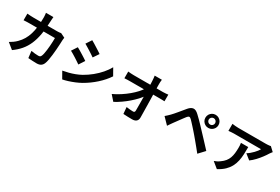

<svg xmlns="http://www.w3.org/2000/svg" viewBox="93 -2022 4814 3298"><g transform="rotate(30 2500.0 -373.0)"><path d="M532.1 -802.2Q530.4 -784.6 528.6 -757.7Q526.8 -730.8 525.8 -712.8Q521.6 -563.6 500.9 -448.5Q480.2 -333.3 441.3 -244Q402.4 -154.7 342.3 -84.3Q282.3 -13.9 199.3 44.9L83 -49.3Q114 -66.7 149.3 -91.4Q184.6 -116.2 214.5 -146.9Q263.4 -195.4 297.2 -252.8Q331 -310.3 351.7 -378.5Q372.5 -446.6 382.1 -528.9Q391.8 -611.3 392.1 -710.3Q392.1 -721.5 391.2 -738.7Q390.3 -755.8 388.5 -773.1Q386.7 -790.4 384.7 -802.2ZM871.8 -587.9Q869.8 -575.7 867.6 -559.8Q865.4 -543.8 865.2 -535.1Q864.2 -503.1 861.8 -453.3Q859.4 -403.4 854.9 -345.8Q850.4 -288.2 843.8 -231Q837.2 -173.8 828 -125.3Q818.8 -76.8 805.5 -45.9Q790 -8.2 759.5 11.5Q728.9 31.1 677.4 31.1Q634.5 31.1 591.2 28.4Q547.8 25.8 511.5 23L495.8 -110.6Q532.8 -104.3 569.9 -100.6Q607.1 -97 636.4 -97Q660.9 -97 673 -105.3Q685.1 -113.6 692.5 -132.4Q701.1 -151.6 707.9 -184.7Q714.8 -217.8 719.9 -259Q724.9 -300.2 728.5 -344.3Q732.1 -388.4 733.6 -429.5Q735.1 -470.6 735.1 -503.4H247.1Q221.7 -503.4 184.6 -502.5Q147.5 -501.6 115.4 -498.9V-630.2Q147.3 -626.9 183 -625Q218.7 -623.1 246.9 -623.1H709.5Q729 -623.1 748.3 -624.9Q767.6 -626.7 785.5 -630Z M1308.6 -791.8Q1333.3 -778.5 1364.2 -759.4Q1395.2 -740.2 1427.5 -719.9Q1459.7 -699.6 1488.6 -681.1Q1517.4 -662.6 1536.7 -648.7L1462.1 -538.4Q1441.6 -553 1412.9 -572Q1384.1 -591 1352.9 -610.8Q1321.6 -630.7 1291.1 -649.2Q1260.7 -667.7 1236.2 -681.8ZM1123.4 -81.9Q1179.7 -91.9 1237.5 -106.7Q1295.2 -121.5 1352.5 -143.1Q1409.7 -164.8 1463.8 -194.1Q1548.7 -242.1 1622.1 -302.2Q1695.6 -362.2 1754.5 -430.1Q1813.4 -498 1852.8 -569.3L1929.8 -433.4Q1860.2 -329.4 1757.7 -237Q1655.3 -144.5 1532 -73.8Q1481.2 -45.3 1420.5 -20.1Q1359.8 5 1301.2 23.4Q1242.7 41.8 1198.3 49.7ZM1154.6 -563.6Q1179.8 -550.4 1211.4 -531.7Q1242.9 -512.9 1274.9 -493Q1306.9 -473.1 1335.5 -454.9Q1364.1 -436.8 1383.3 -422.9L1309.9 -310.6Q1288.5 -325.7 1260 -344.5Q1231.6 -363.3 1200.2 -383.6Q1168.8 -403.9 1138.2 -422Q1107.7 -440.2 1082.2 -453.3Z M2684.1 -801.4Q2680.6 -778.2 2679.1 -751Q2677.6 -723.8 2678.4 -699.8Q2679.1 -658.5 2680 -609.2Q2680.9 -559.9 2682.3 -504.8Q2683.7 -449.7 2685 -392.2Q2686.3 -334.7 2687.3 -277.2Q2688.3 -219.6 2689.2 -164.2Q2690 -108.7 2690.8 -57.9Q2691.6 -9.8 2663.7 16.8Q2635.9 43.4 2578.7 43.4Q2533.7 43.4 2490.9 41.8Q2448.1 40.2 2405.2 37.4L2393.8 -92.7Q2427.9 -87.3 2464.8 -84.3Q2501.7 -81.3 2527.2 -81.3Q2545.8 -81.3 2553.8 -91.3Q2561.8 -101.3 2561.8 -122.6Q2561.8 -157.3 2561.6 -201.5Q2561.5 -245.8 2561 -296.6Q2560.5 -347.5 2559.9 -400.7Q2559.3 -454 2558 -507.1Q2556.8 -560.2 2555.5 -609.3Q2554.2 -658.5 2551.6 -699.8Q2549.9 -732.6 2547.5 -757.2Q2545.1 -781.9 2541.5 -801.4ZM2113.3 -634.8Q2134.7 -632 2166.6 -629.9Q2198.5 -627.7 2223.9 -627.7Q2239 -627.7 2274.9 -627.7Q2310.9 -627.7 2360.5 -627.7Q2410.2 -627.7 2466 -627.7Q2521.8 -627.7 2577.1 -627.7Q2632.3 -627.7 2680 -627.7Q2727.6 -627.7 2760.7 -627.7Q2793.8 -627.7 2804.1 -627.7Q2828.4 -627.7 2859.3 -630.4Q2890.3 -633 2907.7 -635.6V-503.4Q2884 -504.4 2857.5 -505Q2831 -505.7 2810.9 -505.7Q2802.2 -505.7 2769.2 -505.7Q2736.2 -505.7 2687.4 -505.7Q2638.6 -505.7 2581.9 -505.7Q2525.2 -505.7 2467.7 -505.7Q2410.2 -505.7 2359.7 -505.7Q2309.3 -505.7 2274.1 -505.7Q2239 -505.7 2227.1 -505.7Q2200.2 -505.7 2170 -504.8Q2139.7 -503.9 2113.3 -501.9ZM2060 -158.9Q2138.4 -195.8 2209.1 -242Q2279.8 -288.2 2339.1 -337.9Q2398.5 -387.7 2443.6 -437.4Q2488.7 -487.1 2515.9 -530.9L2580.8 -530.4L2581.8 -423.6Q2551.9 -378 2505.1 -327.9Q2458.2 -277.7 2401 -227.9Q2343.7 -178 2279.7 -133.5Q2215.8 -89.1 2151.6 -54.9Z M3722.7 -612.2Q3722.7 -586 3741.3 -567.3Q3760 -548.7 3786.2 -548.7Q3812.6 -548.7 3831.1 -567.3Q3849.7 -586 3849.7 -612.2Q3849.7 -638.6 3831.1 -657.1Q3812.6 -675.7 3786.2 -675.7Q3760 -675.7 3741.3 -657.1Q3722.7 -638.6 3722.7 -612.2ZM3656.8 -612.2Q3656.8 -648.6 3674.2 -678Q3691.7 -707.4 3721.1 -724.9Q3750.5 -742.3 3786.2 -742.3Q3822.6 -742.3 3852 -724.9Q3881.4 -707.4 3898.9 -678Q3916.3 -648.6 3916.3 -612.2Q3916.3 -576.5 3898.9 -547.1Q3881.4 -517.7 3852 -500.3Q3822.6 -482.8 3786.2 -482.8Q3750.5 -482.8 3721.1 -500.3Q3691.7 -517.7 3674.2 -547.1Q3656.8 -576.5 3656.8 -612.2ZM3035.1 -284.9Q3057.6 -303.6 3076 -320.9Q3094.5 -338.2 3117.5 -361.2Q3135 -378.6 3156.9 -404.1Q3178.9 -429.5 3204.7 -460.2Q3230.5 -490.9 3257.2 -523.6Q3283.9 -556.3 3309.6 -586.8Q3354 -639.5 3401 -645Q3447.9 -650.5 3506 -595.2Q3540 -564 3575.6 -527.8Q3611.1 -491.7 3645.6 -455.7Q3680.1 -419.7 3709.6 -387.4Q3743.6 -351.6 3786.3 -305.8Q3829 -260 3873.7 -212.2Q3918.3 -164.5 3956.3 -123.2L3845.9 -5Q3812.8 -46.9 3775 -92.7Q3737.3 -138.5 3701.1 -182.3Q3664.9 -226.2 3635.4 -260.3Q3613.6 -286.4 3587.3 -315.8Q3560.9 -345.2 3535.2 -373.9Q3509.4 -402.6 3487.4 -425.9Q3465.4 -449.2 3452.1 -463Q3427.5 -487.2 3409.6 -485.8Q3391.8 -484.4 3370.4 -457.2Q3355.6 -438.4 3336 -412.1Q3316.4 -385.9 3295.4 -357.1Q3274.3 -328.4 3254.5 -301.3Q3234.7 -274.2 3219.6 -253.9Q3202.7 -230.4 3185.6 -205.4Q3168.5 -180.5 3155.4 -161Z M4954.8 -676.6Q4946.9 -667.1 4935.1 -651.6Q4923.3 -636 4916.2 -625.4Q4893.2 -586.2 4855.1 -535.4Q4817 -484.5 4771 -435.3Q4725 -386.1 4675.6 -350.7L4571.7 -433.8Q4602.1 -452.4 4630.8 -476.5Q4659.6 -500.5 4684.3 -526.6Q4709.1 -552.6 4727.8 -576.9Q4746.5 -601.2 4756 -619.9Q4742.9 -619.9 4711.9 -619.9Q4680.9 -619.9 4637.8 -619.9Q4594.7 -619.9 4545.4 -619.9Q4496.1 -619.9 4447.1 -619.9Q4398.2 -619.9 4354.8 -619.9Q4311.4 -619.9 4279.7 -619.9Q4248 -619.9 4234.8 -619.9Q4203.5 -619.9 4175.8 -618.1Q4148.1 -616.3 4112.6 -612.8V-752Q4141.8 -748.3 4172.7 -745.1Q4203.5 -741.9 4234.8 -741.9Q4248 -741.9 4281 -741.9Q4314 -741.9 4359.3 -741.9Q4404.6 -741.9 4456.3 -741.9Q4508 -741.9 4559.5 -741.9Q4610.9 -741.9 4655.4 -741.9Q4699.9 -741.9 4731.3 -741.9Q4762.7 -741.9 4773.8 -741.9Q4788.1 -741.9 4808.3 -742.8Q4828.4 -743.7 4847.5 -745.9Q4866.6 -748 4875.5 -750.6ZM4547.2 -542.1Q4547.2 -468.1 4544.2 -399Q4541.2 -329.9 4527.7 -266.7Q4514.2 -203.5 4484.7 -146.4Q4455.1 -89.3 4403.3 -38.4Q4351.5 12.5 4269.5 56.2L4153 -39Q4177 -47.1 4203.9 -60.3Q4230.9 -73.6 4258.2 -94Q4306.1 -127.4 4335.7 -164.3Q4365.3 -201.3 4381 -244.4Q4396.7 -287.5 4402.8 -339Q4408.9 -390.6 4408.9 -452Q4408.9 -475.1 4407.7 -496.4Q4406.6 -517.7 4402.2 -542.1Z"/></g></svg>

Font: Noto Sans JP
Style: Regular
Weight: 100
Designer: Ryoko NISHIZUKA 西塚涼子 (kana, bopomofo & ideographs); Paul D. Hunt (Latin, Greek & Cyrillic); Sandoll Communications 산돌커뮤니
Foundry: Adobe
Version: Version 2.004;hotconv 1.0.118;makeotfexe 2.5.65603